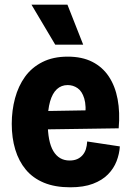

<svg xmlns="http://www.w3.org/2000/svg" viewBox="-20 -783 559 817"><path d="M279 14Q214 14 167 -5.5Q120 -25 90 -61Q60 -97 45 -146.5Q30 -196 30 -256Q30 -313 44 -365Q58 -417 86.5 -456.5Q115 -496 160.5 -519Q206 -542 268 -542Q329 -542 372.5 -520Q416 -498 443 -457.5Q470 -417 480.5 -361Q491 -305 485 -237L142 -232V-310L379 -314L342 -279Q348 -333 338.5 -364Q329 -395 310 -408Q291 -421 268 -421Q241 -421 222 -403.5Q203 -386 193 -351Q183 -316 183 -264Q183 -180 207 -140Q231 -100 276 -100Q295 -100 308.5 -106Q322 -112 331.5 -123Q341 -134 345.5 -148.5Q350 -163 351 -181L490 -160Q488 -128 476 -97Q464 -66 439.5 -41Q415 -16 375.5 -1Q336 14 279 14ZM215 -593 114 -763H267L334 -593Z"/></svg>

Font: Bricolage Grotesque 96pt ExtraBold SemiCondensed ExtraBold
Style: Regular
Weight: 800
Width: 4
Version: Version 1.001;gftools[0.9.33.dev8+g029e19f]